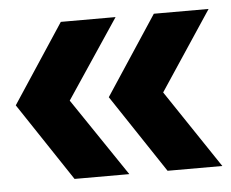

<svg xmlns="http://www.w3.org/2000/svg" viewBox="-48 -476 571 475"><g transform="rotate(-5 238.0 -238.0)"><path d="M221 -237 350 -433H486L356 -237L486 -43H350ZM-10 -237 119 -433H255L124 -237L255 -43H119Z"/></g></svg>

Font: Bakbak One
Style: Regular
Weight: 400
Designer: Saumya Kishore and Sanchit Sawaria
Foundry: A Good Feeling
Version: Version 1.003; ttfautohint (v1.8.3)